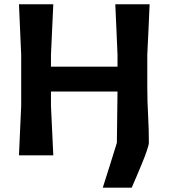

<svg xmlns="http://www.w3.org/2000/svg" viewBox="-20 -733 796 906"><path d="M69.5 0Q72 -57.5 74.5 -112Q77 -166.5 80 -233.5V-474.5Q77 -544 74.5 -599Q72 -654 69.5 -713H231.5Q229 -654 226.2 -599Q223.5 -544 220.5 -474.5V-418.5H534.5V-474.5Q531.5 -544 529.2 -599Q527 -654 524 -713H686Q683.5 -654 681 -599Q678.5 -544 675 -474.5V-322Q675 -255.5 678.8 -189.8Q682.5 -124 682.5 -60.5Q682.5 -50 673.2 -22.8Q664 4.5 650.2 38Q636.5 71.5 623 102.8Q609.5 134 601.5 152.5H465Q481 102 497.5 50Q514 -2 531.5 -59L534.5 -301H220.5V-233.5Q223.5 -166.5 226.2 -112.2Q229 -58 231.5 0Z"/></svg>

Font: Commissioner Loud SemiBold
Style: Regular
Weight: 600
Designer: Kostas Bartsokas
Foundry: Kostas Bartsokas
Version: Version 1.000; ttfautohint (v1.8.3)